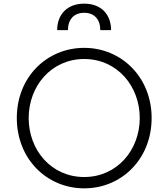

<svg xmlns="http://www.w3.org/2000/svg" viewBox="-20 -1019 921 1051"><path d="M441 12C645 12 810 -148 810 -373C810 -597 644 -757 441 -757C237 -757 72 -598 72 -373C72 -148 237 12 441 12ZM137 -373C137 -547 260 -696 441 -696C622 -696 745 -547 745 -373C745 -197 620 -50 441 -50C261 -50 137 -197 137 -373ZM293 -854H352C352 -912 384 -949 441 -949C497 -949 529 -912 529 -854H588C588 -940 534 -999 441 -999C347 -999 293 -939 293 -854Z"/></svg>

Font: Mluvka Light
Style: Regular
Weight: 300
Designer: Modified by Jiří Krblich, Original typeface by Gumpita Rahayu
Foundry: Gumpita Rahayu & Jiří Krblich
Version: Version 2.000;Glyphs 3.1.1 (3134)